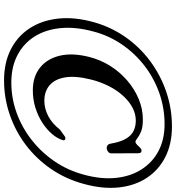

<svg xmlns="http://www.w3.org/2000/svg" viewBox="18 -824 848 924"><g transform="rotate(90 442.0 -362.0)"><path d="M366.5 42.5Q452 42.5 531.5 15.2Q611 -12 677.5 -62.2Q744 -112.5 792.5 -182.8Q841 -253 864.5 -339Q890.5 -432 882 -510Q873.5 -588 835.5 -645.2Q797.5 -702.5 734.8 -734Q672 -765.5 589 -765.5Q502 -765.5 421.5 -738Q341 -710.5 273.5 -660.2Q206 -610 157.8 -540.8Q109.5 -471.5 86.5 -388.5Q61 -296.5 69.5 -218Q78 -139.5 116 -81Q154 -22.5 217.8 10Q281.5 42.5 366.5 42.5ZM377.5 7.5Q301.5 7.5 245 -22.2Q188.5 -52 155.2 -105.2Q122 -158.5 115.2 -231Q108.5 -303.5 132 -389Q151.5 -463 194.5 -525.5Q237.5 -588 297 -633.8Q356.5 -679.5 428.2 -704.8Q500 -730 578 -730Q651 -730 706.2 -701Q761.5 -672 795.2 -619.2Q829 -566.5 836.2 -495Q843.5 -423.5 820 -339.5Q799.5 -263.5 756.2 -200.2Q713 -137 653.2 -90.2Q593.5 -43.5 523 -18Q452.5 7.5 377.5 7.5ZM654 -238.5Q646 -213 624.2 -187.8Q602.5 -162.5 570.5 -141.8Q538.5 -121 498.8 -108.5Q459 -96 414.5 -96Q349.5 -96 306.2 -130Q263 -164 248.2 -225Q233.5 -286 254 -367Q267.5 -421 296.8 -467.8Q326 -514.5 367.2 -550Q408.5 -585.5 456.5 -605.5Q504.5 -625.5 555.5 -625.5Q592.5 -625.5 613.2 -616.8Q634 -608 645 -599Q656 -590 662.5 -590Q669 -590 676.2 -597.2Q683.5 -604.5 690.5 -611.8Q697.5 -619 704 -619Q712 -619 714.5 -615.2Q717 -611.5 717.5 -602L718 -473Q718 -465 711.2 -459Q704.5 -453 695 -451.5Q686.5 -450.5 680.2 -454.8Q674 -459 672 -467Q664 -515.5 648.5 -542.5Q633 -569.5 610.8 -580.5Q588.5 -591.5 560 -591.5Q527.5 -591.5 497.2 -575.2Q467 -559 440.5 -529.8Q414 -500.5 394 -461Q374 -421.5 362.5 -375Q344 -300.5 352.5 -251Q361 -201.5 390.5 -176.5Q420 -151.5 465 -151.5Q503 -151.5 538.8 -170.2Q574.5 -189 603 -225.5Q616 -234.5 624 -241Q632 -247.5 637.2 -250.5Q642.5 -253.5 648 -252.5Q658 -250 654 -238.5Z"/></g></svg>

Font: Fraunces
Style: Italic
Weight: 400
Italic angle: -16°
Version: Version 1.000;[b76b70a41]